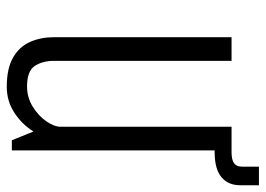

<svg xmlns="http://www.w3.org/2000/svg" viewBox="-129 -642 786 568"><g transform="rotate(90 264.0 -358.0)"><path d="M90 -650H160V-125Q160 -91 175 -68Q190 -45 236 -45Q268 -45 295 -61.5Q322 -78 338.5 -101.5Q355 -125 355 -145V-650H425V0H395L369 -64Q348 -30 313.5 -7.5Q279 15 237 15Q183 15 150.5 -3.5Q118 -22 104 -54Q90 -86 90 -125ZM430 -650Q453 -650 463 -657.5Q473 -665 473 -681V-731H528V-675Q528 -640 504 -620Q480 -600 430 -600H385V-650Z"/></g></svg>

Font: Unica One
Style: Regular
Weight: 400
Designer: Eduardo Rodriguez Tunni
Foundry: Eduardo Rodriguez Tunni
Version: Version 2.000; ttfautohint (v1.8.4.7-5d5b);gftools[0.9.23]